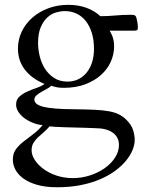

<svg xmlns="http://www.w3.org/2000/svg" viewBox="-20 -476 605 810"><path d="M403.3 -407.7Q434.6 -407.7 465.6 -410.6Q496.6 -413.6 533.2 -413.6Q545.4 -413.6 549.6 -410.6Q553.7 -407.7 555.7 -400.4Q558.6 -389.2 560.1 -379.4Q561.5 -369.6 561.5 -358.9Q561.5 -351.6 558.3 -349.1Q555.2 -346.7 546.9 -346.7H442.4Q443.8 -344.2 447.3 -338.1Q450.7 -332 453.9 -324Q457 -315.9 459.2 -305.2Q461.4 -294.4 461.4 -280.3Q461.4 -246.6 447.3 -215.3Q433.1 -184.1 406 -159.7Q378.9 -135.3 339.6 -120.4Q300.3 -105.5 250 -105.5Q241.7 -105.5 234.9 -106Q228 -106.4 221.9 -107.4Q215.8 -108.4 209 -110.4Q202.1 -112.3 196.3 -114.3Q189.5 -107.4 177.2 -100.8Q165 -94.2 153.1 -87.4Q141.1 -80.6 133.1 -73Q125 -65.4 125 -55.7Q125 -34.7 164.3 -25.1Q203.6 -15.6 293 -15.1Q343.8 -14.6 379.2 -12.9Q414.6 -11.2 439.7 -6.6Q464.8 -2 481.7 6.6Q498.5 15.1 512.7 28.8Q534.7 50.8 541.5 72.8Q548.3 94.7 548.3 113.8Q548.3 133.3 539.6 155.8Q530.8 178.2 512.7 200.7Q494.6 223.1 467.5 243.4Q440.4 263.7 404.1 279.5Q367.7 295.4 321.8 304.7Q275.9 314 220.2 314Q173.3 314 138.2 304.2Q103 294.4 80.1 278.1Q57.1 261.7 45.7 241Q34.2 220.2 34.2 197.8Q34.2 171.4 46.6 154.3Q59.1 137.2 78.1 122.1Q97.2 106.9 119.4 90.6Q141.6 74.2 159.7 51.8Q139.2 50.3 117.9 41.7Q96.7 33.2 81.3 21.2Q65.9 9.3 56.9 -5.1Q47.9 -19.5 47.9 -34.7Q47.9 -55.7 61.5 -68.1Q75.2 -80.6 94.5 -89.4Q113.8 -98.1 134.5 -105.2Q155.3 -112.3 168 -122.1Q116.2 -142.6 85.9 -180.9Q55.7 -219.2 55.7 -270.5Q55.7 -309.6 72 -343.3Q88.4 -377 116.9 -401.9Q145.5 -426.8 184.3 -441.2Q223.1 -455.6 268.1 -455.6Q310.1 -455.6 344.5 -443.1Q378.9 -430.7 403.3 -407.7ZM113.3 157.7Q113.3 178.2 127 199.2Q140.6 220.2 164.1 237.3Q187.5 254.4 219.2 264.9Q251 275.4 287.1 275.4Q324.7 275.4 359.9 263.9Q395 252.4 422.1 233.2Q449.2 213.9 465.6 188.5Q481.9 163.1 481.9 135.3Q481.9 119.1 475.6 106.7Q469.2 94.2 458.5 85.7Q447.8 77.1 433.6 72.3Q419.4 67.4 403.8 65.9Q396 65.4 379.4 64.7Q362.8 64 341.8 63.2Q320.8 62.5 297.4 62Q273.9 61.5 252.4 60.8Q231 60.1 213.6 59.1Q196.3 58.1 189 57.1Q177.2 71.3 163.8 82.5Q150.4 93.8 138.9 104.7Q127.4 115.7 120.4 128.2Q113.3 140.6 113.3 157.7ZM376.5 -269.5Q376.5 -308.1 367.2 -337.6Q357.9 -367.2 341.6 -387.7Q325.2 -408.2 302.7 -418.7Q280.3 -429.2 253.4 -429.2Q236.8 -429.2 217.3 -423.8Q197.8 -418.5 180.7 -403.3Q163.6 -388.2 152.1 -361.8Q140.6 -335.4 140.6 -294.4Q140.6 -268.1 147.5 -239.3Q154.3 -210.4 169.2 -186.8Q184.1 -163.1 207.8 -147.5Q231.4 -131.8 264.6 -131.8Q290 -131.8 310.5 -141.8Q331.1 -151.9 345.7 -169.9Q360.4 -188 368.4 -213.4Q376.5 -238.8 376.5 -269.5Z"/></svg>

Font: Kurinto Book Core
Style: Regular
Weight: 400
Designer: Kurinto was developed by Clint Goss from a range of fonts that are compatible with the SIL Open Font License Version 1.1
Foundry: Clinton F. Goss
Version: Version 2.196; July 25, 2020